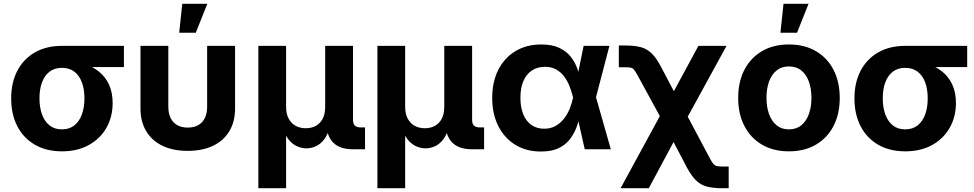

<svg xmlns="http://www.w3.org/2000/svg" viewBox="-20 -783 5111 1007"><path d="M304.7 10.7Q223.1 10.7 163.1 -23.9Q103 -58.6 70.8 -121.1Q38.6 -183.6 38.6 -267.1Q38.6 -350.1 71 -412.1Q103.5 -474.1 163.3 -508.3Q223.1 -542.5 304.7 -542.5H629.9V-431.2H394.5L304.7 -427.2Q266.1 -427.2 240 -407.2Q213.9 -387.2 200.4 -351.3Q187 -315.4 187 -267.1Q187 -219.2 200.4 -182.6Q213.9 -146 240 -125.2Q266.1 -104.5 304.7 -104.5Q343.8 -104.5 369.9 -125.2Q396 -146 409.4 -182.6Q422.9 -219.2 422.9 -267.1Q422.9 -315.4 409.4 -351.3Q396 -387.2 369.9 -407.2Q343.8 -427.2 304.7 -427.2V-464.4Q363.8 -464.4 412.6 -450.7Q461.4 -437 496.8 -409.2Q532.2 -381.3 551.5 -339.8Q570.8 -298.3 570.8 -242.7Q570.8 -170.9 538.6 -113.5Q506.3 -56.2 446.5 -22.7Q386.7 10.7 304.7 10.7Z M964.4 8.3Q887.7 8.3 832.3 -18.3Q776.9 -44.9 746.8 -95Q716.8 -145 716.8 -214.4V-542.5H862.8V-223.6Q862.8 -188.5 874.8 -164.1Q886.7 -139.6 909.7 -126.7Q932.6 -113.8 964.8 -113.8Q997.1 -113.8 1019.8 -126.7Q1042.5 -139.6 1054.4 -164.1Q1066.4 -188.5 1066.4 -223.6V-542.5H1212.9V-214.4Q1212.9 -145 1182.9 -95Q1152.8 -44.9 1097.2 -18.3Q1041.5 8.3 964.4 8.3ZM919.9 -611.3 936 -763.2H1067.4L1006.8 -611.3Z M1335 204.1V-542.5H1480.5V-223.1Q1480.5 -185.5 1494.1 -160.4Q1507.8 -135.3 1531 -122.8Q1554.2 -110.4 1584 -110.4Q1613.8 -110.4 1636.7 -123Q1659.7 -135.7 1672.6 -160.6Q1685.5 -185.5 1685.5 -223.1V-542.5H1831.5V-154.3Q1831.5 -133.8 1841.3 -124.3Q1851.1 -114.7 1872.6 -114.7H1894.5V0H1832.5Q1761.7 0 1726.8 -35.9Q1691.9 -71.8 1691.9 -139.6V-189H1715.8Q1715.8 -134.3 1703.9 -98.6Q1691.9 -63 1672.6 -42.5Q1653.3 -22 1630.9 -13.4Q1608.4 -4.9 1587.9 -4.9Q1566.4 -4.9 1543.7 -13.4Q1521 -22 1501.2 -42.5Q1481.4 -63 1469.2 -98.6Q1457 -134.3 1457 -189H1480.5V204.1Z M1959.5 204.1V-542.5H2105V-223.1Q2105 -185.5 2118.7 -160.4Q2132.3 -135.3 2155.5 -122.8Q2178.7 -110.4 2208.5 -110.4Q2238.3 -110.4 2261.2 -123Q2284.2 -135.7 2297.1 -160.6Q2310.1 -185.5 2310.1 -223.1V-542.5H2456.1V-154.3Q2456.1 -133.8 2465.8 -124.3Q2475.6 -114.7 2497.1 -114.7H2519V0H2457Q2386.2 0 2351.3 -35.9Q2316.4 -71.8 2316.4 -139.6V-189H2340.3Q2340.3 -134.3 2328.4 -98.6Q2316.4 -63 2297.1 -42.5Q2277.8 -22 2255.4 -13.4Q2232.9 -4.9 2212.4 -4.9Q2190.9 -4.9 2168.2 -13.4Q2145.5 -22 2125.7 -42.5Q2106 -63 2093.8 -98.6Q2081.5 -134.3 2081.5 -189H2105V204.1Z M2816.9 11.7Q2740.2 11.7 2682.6 -23.7Q2625 -59.1 2593.3 -122.3Q2561.5 -185.5 2561.5 -269.5Q2561.5 -354 2593.5 -417Q2625.5 -480 2683.6 -514.9Q2741.7 -549.8 2818.8 -549.8Q2875.5 -549.8 2912.8 -532.2Q2950.2 -514.6 2972.7 -486.3Q2995.1 -458 3007.3 -424.8Q3019.5 -391.6 3025.4 -360.4H3070.8L3105.5 -274.4L3183.6 0H3046.9L2985.4 -272.5Q2978 -303.7 2966.6 -332.3Q2955.1 -360.8 2937.7 -383.3Q2920.4 -405.8 2895.8 -419.2Q2871.1 -432.6 2838.4 -432.6Q2798.3 -432.6 2769.3 -413.1Q2740.2 -393.6 2724.9 -357.4Q2709.5 -321.3 2709.5 -270.5Q2709.5 -219.7 2724.4 -183.3Q2739.3 -147 2767.3 -127.4Q2795.4 -107.9 2834 -107.9Q2867.7 -107.9 2893.1 -122.1Q2918.5 -136.2 2937 -159.4Q2955.6 -182.6 2967.3 -211.4Q2979 -240.2 2985.4 -269.5L3041 -542.5H3176.3L3105 -269.5L3070.3 -187.5H3024.9Q3018.1 -156.2 3006.1 -121.8Q2994.1 -87.4 2972.2 -56.9Q2950.2 -26.4 2912.8 -7.3Q2875.5 11.7 2816.9 11.7Z M3234.9 204.1 3485.8 -256.8H3541.5L3700.7 43Q3712.4 65.4 3720.5 75.4Q3728.5 85.4 3739 87.9Q3749.5 90.3 3769 90.3H3801.8V204.1H3769Q3720.2 204.1 3687.7 195.6Q3655.3 187 3631.3 163.8Q3607.4 140.6 3583.5 97.2L3512.7 -38.1L3382.8 204.1ZM3481.9 -98.6 3328.1 -380.4Q3314.9 -404.3 3307.4 -414.8Q3299.8 -425.3 3289.8 -427.7Q3279.8 -430.2 3259.8 -430.2H3225.6V-544.4H3259.8Q3309.1 -544.4 3341.6 -535.4Q3374 -526.4 3398.2 -502.7Q3422.4 -479 3445.8 -434.6L3514.2 -304.7L3643.1 -542.5H3790.5L3547.4 -98.6Z M4117.7 10.7Q4036.1 10.7 3976.3 -24.4Q3916.5 -59.6 3884 -122.6Q3851.6 -185.5 3851.6 -269Q3851.6 -353.5 3884 -416.5Q3916.5 -479.5 3976.3 -514.6Q4036.1 -549.8 4117.7 -549.8Q4199.7 -549.8 4259.5 -514.6Q4319.3 -479.5 4351.8 -416.5Q4384.3 -353.5 4384.3 -269Q4384.3 -185.5 4351.8 -122.6Q4319.3 -59.6 4259.5 -24.4Q4199.7 10.7 4117.7 10.7ZM4117.7 -104.5Q4156.7 -104.5 4182.9 -126Q4209 -147.5 4222.4 -184.8Q4235.8 -222.2 4235.8 -269.5Q4235.8 -317.9 4222.4 -355Q4209 -392.1 4182.9 -413.3Q4156.7 -434.6 4117.7 -434.6Q4079.1 -434.6 4053 -413.3Q4026.9 -392.1 4013.4 -355Q4000 -317.9 4000 -269.5Q4000 -222.2 4013.4 -184.8Q4026.9 -147.5 4053 -126Q4079.1 -104.5 4117.7 -104.5ZM4073.2 -611.3 4089.4 -763.2H4220.7L4160.2 -611.3Z M4727.5 10.7Q4646 10.7 4585.9 -23.9Q4525.9 -58.6 4493.7 -121.1Q4461.4 -183.6 4461.4 -267.1Q4461.4 -350.1 4493.9 -412.1Q4526.4 -474.1 4586.2 -508.3Q4646 -542.5 4727.5 -542.5H5052.7V-431.2H4817.4L4727.5 -427.2Q4689 -427.2 4662.8 -407.2Q4636.7 -387.2 4623.3 -351.3Q4609.9 -315.4 4609.9 -267.1Q4609.9 -219.2 4623.3 -182.6Q4636.7 -146 4662.8 -125.2Q4689 -104.5 4727.5 -104.5Q4766.6 -104.5 4792.7 -125.2Q4818.8 -146 4832.3 -182.6Q4845.7 -219.2 4845.7 -267.1Q4845.7 -315.4 4832.3 -351.3Q4818.8 -387.2 4792.7 -407.2Q4766.6 -427.2 4727.5 -427.2V-464.4Q4786.6 -464.4 4835.4 -450.7Q4884.3 -437 4919.7 -409.2Q4955.1 -381.3 4974.4 -339.8Q4993.7 -298.3 4993.7 -242.7Q4993.7 -170.9 4961.4 -113.5Q4929.2 -56.2 4869.4 -22.7Q4809.6 10.7 4727.5 10.7Z"/></svg>

Font: Inter 16pt
Style: Bold
Weight: 700
Version: Version 4.001;git-66647c0bb